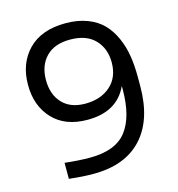

<svg xmlns="http://www.w3.org/2000/svg" viewBox="-111 -847 881 950"><g transform="rotate(-15 329.5 -372.0)"><path d="M310 -750Q372 -750 420.5 -731.5Q469 -713 500 -681Q531 -649 551 -604Q571 -559 579 -509.5Q587 -460 587 -402V-354Q587 -181 500.5 -87.5Q414 6 252 6Q196 6 127 -2V-84Q197 -76 256 -76Q387 -76 443 -148Q499 -220 499 -361V-378Q445 -260 293 -260Q179 -260 115.5 -327.5Q52 -395 52 -503Q52 -613 119 -681.5Q186 -750 310 -750ZM310 -666Q230 -666 187 -621.5Q144 -577 144 -503Q144 -429 185.5 -384.5Q227 -340 303 -340Q382 -340 431.5 -383.5Q481 -427 481 -504Q481 -575 437.5 -620.5Q394 -666 310 -666Z"/></g></svg>

Font: Sora
Style: Regular
Weight: 400
Designer: Jonathan Barnbrook, Julián Moncada
Foundry: Barnbrook Fonts
Version: Version 2.000